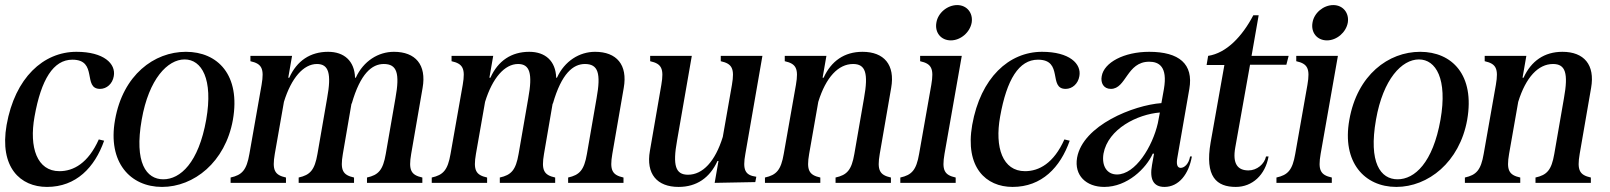

<svg xmlns="http://www.w3.org/2000/svg" viewBox="-20 -720 6340 756"><path d="M165 16C280 16 353 -61 390 -166L369 -171C327 -77 269 -46 214 -46C126 -46 94 -139 116 -261C142 -407 190 -485 265 -485C367 -485 304 -370 374 -370C400 -370 423 -390 428 -420C437 -469 389 -516 281 -516C151 -516 39 -414 6 -228C-23 -61 60 16 165 16Z M618 16C743 16 867 -81 897 -248C928 -425 837 -516 712 -516C587 -516 464 -425 433 -248C403 -81 493 16 618 16ZM538 -249C566 -409 640 -486 707 -486C774 -486 820 -409 792 -249C762 -79 690 -14 623 -14C556 -14 508 -79 538 -249Z M888 0H1106V-21C1061 -31 1051 -50 1062 -114L1098 -319C1127 -413 1175 -468 1228 -468C1274 -468 1286 -431 1268 -333L1230 -114C1219 -50 1201 -31 1156 -21V0H1374V-21C1329 -31 1319 -50 1330 -114L1364 -312H1365C1399 -431 1445 -468 1491 -468C1543 -468 1555 -432 1537 -333L1499 -114C1488 -50 1470 -31 1425 -21V0H1643V-21C1598 -31 1588 -50 1599 -114L1644 -374C1660 -465 1616 -516 1531 -516C1470 -516 1411 -480 1381 -414H1378C1376 -480 1335 -516 1272 -516C1202 -516 1149 -481 1119 -414H1115L1130 -500H966V-479C1011 -469 1021 -450 1010 -386L962 -114C951 -50 933 -31 888 -21Z M1680 0H1898V-21C1853 -31 1843 -50 1854 -114L1890 -319C1919 -413 1967 -468 2020 -468C2066 -468 2078 -431 2060 -333L2022 -114C2011 -50 1993 -31 1948 -21V0H2166V-21C2121 -31 2111 -50 2122 -114L2156 -312H2157C2191 -431 2237 -468 2283 -468C2335 -468 2347 -432 2329 -333L2291 -114C2280 -50 2262 -31 2217 -21V0H2435V-21C2390 -31 2380 -50 2391 -114L2436 -374C2452 -465 2408 -516 2323 -516C2262 -516 2203 -480 2173 -414H2170C2168 -480 2127 -516 2064 -516C1994 -516 1941 -481 1911 -414H1907L1922 -500H1758V-479C1803 -469 1813 -450 1802 -386L1754 -114C1743 -50 1725 -31 1680 -21Z M2652 16C2723 16 2775 -20 2805 -86H2809L2794 0L2954 -3L2958 -24C2914 -30 2903 -50 2915 -115L2982 -500H2818V-479C2863 -469 2873 -450 2862 -386L2826 -181C2796 -84 2747 -32 2689 -32C2640 -32 2628 -68 2646 -167L2704 -500H2540V-479C2585 -469 2595 -450 2584 -386L2539 -126C2523 -35 2567 16 2652 16Z M2992 0H3210V-21C3165 -31 3155 -50 3166 -114L3202 -319C3232 -416 3281 -468 3339 -468C3388 -468 3400 -432 3382 -333L3344 -114C3333 -50 3315 -31 3270 -21V0H3488V-21C3443 -31 3433 -50 3444 -114L3489 -374C3505 -465 3461 -516 3376 -516C3305 -516 3253 -480 3223 -414H3219L3234 -500H3070V-479C3115 -469 3125 -450 3114 -386L3066 -114C3055 -50 3037 -31 2992 -21Z M3525 0H3743V-21C3698 -31 3688 -50 3699 -114L3767 -500H3603V-479C3648 -469 3658 -450 3647 -386L3599 -114C3588 -50 3570 -31 3525 -21ZM3667 -631C3660 -592 3685 -561 3724 -561C3762 -561 3799 -592 3806 -631C3812 -669 3787 -700 3749 -700C3710 -700 3673 -669 3667 -631Z M3967 16C4082 16 4155 -61 4192 -166L4171 -171C4129 -77 4071 -46 4016 -46C3928 -46 3896 -139 3918 -261C3944 -407 3992 -485 4067 -485C4169 -485 4106 -370 4176 -370C4202 -370 4225 -390 4230 -420C4239 -469 4191 -516 4083 -516C3953 -516 3841 -414 3808 -228C3779 -61 3862 16 3967 16Z M4565 16C4622 16 4661 -35 4673 -104H4666C4661 -74 4643 -59 4629 -59C4615 -59 4611 -74 4616 -100L4663 -370C4680 -468 4623 -516 4505 -516C4406 -516 4327 -474 4318 -420C4313 -394 4325 -370 4354 -370C4415 -370 4416 -477 4505 -477C4543 -477 4578 -458 4563 -370L4553 -314C4444 -306 4244 -227 4221 -99C4209 -29 4257 16 4328 16C4419 16 4493 -57 4519 -115H4524L4516 -70C4506 -15 4521 16 4565 16ZM4325 -115C4343 -213 4459 -270 4547 -277L4539 -235C4518 -143 4451 -33 4378 -33C4339 -33 4317 -66 4325 -115Z M4846 16C4911 16 4962 -31 4975 -104H4965C4959 -74 4929 -49 4896 -49C4854 -49 4832 -74 4844 -140L4902 -465H5045L5054 -500H4908L4936 -660H4915C4871 -576 4809 -511 4737 -500L4731 -464H4801L4747 -160C4723 -23 4771 16 4846 16Z M5006 0H5224V-21C5179 -31 5169 -50 5180 -114L5248 -500H5084V-479C5129 -469 5139 -450 5128 -386L5080 -114C5069 -50 5051 -31 5006 -21ZM5148 -631C5141 -592 5166 -561 5205 -561C5243 -561 5280 -592 5287 -631C5293 -669 5268 -700 5230 -700C5191 -700 5154 -669 5148 -631Z M5478 16C5603 16 5727 -81 5757 -248C5788 -425 5697 -516 5572 -516C5447 -516 5324 -425 5293 -248C5263 -81 5353 16 5478 16ZM5398 -249C5426 -409 5500 -486 5567 -486C5634 -486 5680 -409 5652 -249C5622 -79 5550 -14 5483 -14C5416 -14 5368 -79 5398 -249Z M5748 0H5966V-21C5921 -31 5911 -50 5922 -114L5958 -319C5988 -416 6037 -468 6095 -468C6144 -468 6156 -432 6138 -333L6100 -114C6089 -50 6071 -31 6026 -21V0H6244V-21C6199 -31 6189 -50 6200 -114L6245 -374C6261 -465 6217 -516 6132 -516C6061 -516 6009 -480 5979 -414H5975L5990 -500H5826V-479C5871 -469 5881 -450 5870 -386L5822 -114C5811 -50 5793 -31 5748 -21Z"/></svg>

Font: RL Madena Oblique
Style: Regular
Weight: 400
Italic angle: -10°
Designer: I Kadek Wantara Putra
Foundry: Roughlines ID
Version: Version 1.000;Glyphs 3.1.2 (3151)